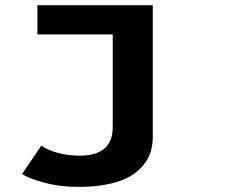

<svg xmlns="http://www.w3.org/2000/svg" viewBox="-20 -520 890 734"><path d="M564 -500V4Q564 69 527.2 112.5Q490.5 156 428 175.2Q365.5 194.5 279 194.5Q207.5 194.5 145.5 177.2Q83.5 160 64.5 145L138.5 36Q151 49 192.5 62Q234 75 285 75Q411 75 411 -34.5V-388.5H123V-500Z"/></svg>

Font: League Mono Wide SemiBold
Style: Regular
Weight: 600
Width: 8
Designer: Tyler Finck
Foundry: The League of Moveable Type / Tyler Finck
Version: Version 2.210